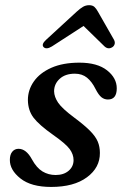

<svg xmlns="http://www.w3.org/2000/svg" viewBox="-20 -710 478 740"><path d="M194.5 -35.5Q225.5 -35.5 244.5 -51.8Q263.5 -68 263.5 -93Q263.5 -115 248.5 -135.5Q233.5 -156 185 -190Q130.5 -228.5 109.2 -256.5Q88 -284.5 87.5 -324.5Q87.5 -363.5 110.5 -396.2Q133.5 -429 178 -448.8Q222.5 -468.5 286 -468.5Q355 -468.5 392.5 -439Q430 -409.5 430 -369.5Q430 -326.5 396 -326.5Q382 -326.5 371 -335.2Q360 -344 348.5 -366.5Q334.5 -395 315.5 -410.5Q296.5 -426 268.5 -426Q231.5 -426 210 -406.2Q188.5 -386.5 188.5 -358Q189 -336.5 204.2 -314Q219.5 -291.5 266.5 -256.5Q305.5 -227.5 327 -205.8Q348.5 -184 356.8 -164.2Q365 -144.5 365 -120.5Q365.5 -64 315.2 -26.8Q265 10.5 177 10.5Q100 10.5 58.8 -22.2Q17.5 -55 18 -94Q18 -114 27.2 -125.2Q36.5 -136.5 51.5 -136.5Q81 -136.5 103 -96Q121 -63 143.8 -49.2Q166.5 -35.5 194.5 -35.5ZM180 -531Q158.5 -518 148 -528.5Q138.5 -539 157.5 -556.5L275.5 -665Q288.5 -677 299.5 -683.5Q310.5 -690 323.5 -690Q336.5 -690 343.8 -683.5Q351 -677 357.5 -665L419.5 -556.5Q424 -547.5 421.8 -540Q419.5 -532.5 413.5 -528.5Q397.5 -518 383 -531L302 -610Z"/></svg>

Font: Fraunces 9pt Soft
Style: Italic
Weight: 400
Italic angle: -16°
Version: Version 1.000;[0bf87f6ff]